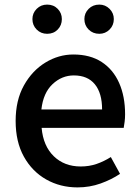

<svg xmlns="http://www.w3.org/2000/svg" viewBox="-20 -801 606 835"><path d="M317 14Q242 14 181 -20.5Q120 -55 84 -119.5Q48 -184 48 -275Q48 -365 84 -429.5Q120 -494 177.5 -529Q235 -564 299 -564Q372 -564 422 -531.5Q472 -499 498 -440.5Q524 -382 524 -304Q524 -287 522 -271.5Q520 -256 518 -245H161Q168 -166 214 -121.5Q260 -77 331 -77Q368 -77 400 -88Q432 -99 462 -118L502 -45Q465 -20 417.5 -3Q370 14 317 14ZM160 -325H424Q424 -396 392.5 -434.5Q361 -473 301 -473Q249 -473 208.5 -435Q168 -397 160 -325ZM185 -654Q158 -654 139.5 -672.5Q121 -691 121 -718Q121 -744 139.5 -762.5Q158 -781 185 -781Q213 -781 231 -762.5Q249 -744 249 -718Q249 -691 231 -672.5Q213 -654 185 -654ZM412 -654Q384 -654 365.5 -672.5Q347 -691 347 -718Q347 -744 365.5 -762.5Q384 -781 412 -781Q438 -781 456.5 -762.5Q475 -744 475 -718Q475 -691 456.5 -672.5Q438 -654 412 -654Z"/></svg>

Font: Source Han Sans SC Medium
Style: Regular
Weight: 500
Designer: Ryoko NISHIZUKA 西塚涼子 (kana, bopomofo & ideographs); Paul D. Hunt (Latin, Greek & Cyrillic); Sandoll Communications 산돌커뮤니
Foundry: Adobe
Version: Version 2.004;hotconv 1.0.118;makeotfexe 2.5.65603